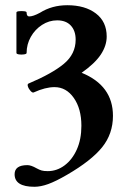

<svg xmlns="http://www.w3.org/2000/svg" viewBox="-20 -445 509 736"><path d="M112 271Q36 271 36 223Q36 188 85 188Q99 188 120 200Q131 206 139.5 208.5Q148 211 163 211Q198 211 227.5 189Q257 167 274.5 128Q292 89 292 37Q292 -28 263 -69.5Q234 -111 189 -111Q154 -111 110 -91Q105 -88 97.5 -96Q90 -104 87 -113.5Q84 -123 90 -125Q180 -163 225 -200.5Q270 -238 270 -293Q270 -327 251.5 -347Q233 -367 199 -367Q168 -367 141 -349.5Q114 -332 98 -303.5Q82 -275 82 -242Q82 -238 72 -236.5Q62 -235 52.5 -236.5Q43 -238 43 -242V-397Q43 -401 52.5 -402Q62 -403 72 -402Q82 -401 82 -397Q82 -382 92 -382Q107 -382 133 -396Q179 -425 238 -425Q306 -425 347.5 -393.5Q389 -362 389 -305Q389 -270 366.5 -236Q344 -202 293 -166Q413 -117 413 -1Q413 68 371.5 119.5Q330 171 237 225Q194 250 165 260.5Q136 271 112 271Z"/></svg>

Font: Junicode SmExp
Style: Bold
Weight: 700
Width: 6
Designer: Peter S. Baker
Version: Version 2.205; ttfautohint (v1.8.4)